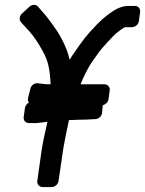

<svg xmlns="http://www.w3.org/2000/svg" viewBox="-20 -663 587 777"><path d="M148 -52 131 69C129 80 137 94 153 94H189C200 94 215 85 217 69L236 -61C238 -75 251 -141 259 -177C285 -178 312 -179 327 -179H329L366 -181C380 -182 392 -193 393 -207L396 -237C405 -240 417 -247 419 -261L424 -297C426 -308 418 -322 402 -322H306C321 -358 336 -391 362 -426L385 -458C394 -470 442 -522 451 -529C464 -539 481 -552 486 -553H514C525 -553 540 -562 542 -578L547 -614C549 -625 542 -639 526 -639H498C485 -639 470 -635 457 -629C433 -618 398 -591 373 -565C324 -514 318 -503 279 -448C273 -440 268 -431 262 -421C256 -448 246 -474 231 -503L220 -523C213 -536 174 -592 153 -614L134 -636C125 -647 108 -645 98 -635L69 -608C59 -599 56 -583 65 -573L99 -536C119 -514 137 -485 153 -456C174 -418 181 -390 185 -322H174C167 -322 157 -323 150 -324L134 -326C120 -328 106 -318 103 -304L94 -268C92 -261 92 -255 97 -248C90 -244 83 -237 81 -226L76 -190C74 -179 81 -165 97 -165H125H128L172 -170C164 -135 152 -82 148 -52Z"/></svg>

Font: Reckless Catfish
Style: HeavyIt
Weight: 400
Foundry: Cannot Into Space Fonts
Version: Version 0.2894